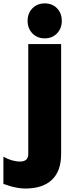

<svg xmlns="http://www.w3.org/2000/svg" viewBox="-80 -886 452 1121"><path d="M276.9 -628.9V13.2Q276.9 112.8 223.1 163.8Q169.4 214.8 66.9 214.8Q44.9 214.8 20.3 210.2Q-4.4 205.6 -18.1 201.4Q-31.7 197.3 -60.1 188V28.8Q-9.8 57.1 37.1 57.1Q85 57.1 85 13.2V-628.9ZM280.8 -764.2Q280.8 -720.2 252.9 -691.2Q225.1 -662.1 181.2 -662.1Q136.7 -662.1 108.9 -691.4Q81.1 -720.7 81.1 -764.2Q81.1 -808.1 109.1 -837.2Q137.2 -866.2 181.2 -866.2Q225.6 -866.2 253.2 -837.4Q280.8 -808.6 280.8 -764.2Z"/></svg>

Font: Sinkin Sans 800 Black
Style: Regular
Weight: 900
Designer: Keith Bates
Foundry: K-Type
Version: Sinkin Sans (version 1.0)  by Keith Bates   •   © 2014   www